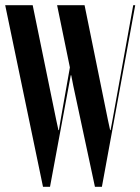

<svg xmlns="http://www.w3.org/2000/svg" viewBox="-25 -719 540 739"><path d="M300.5 -699H194.8L244 -459.5L208.5 -258.2L201.8 -218.2H199.9L191.2 -258.2L100.8 -699H-5L140.5 0H167.5L239.8 -389.2L247.3 -429.2H249.2L257 -389.2L340.4 0H367.2L495.5 -699H487.8L408.2 -258.2L400.7 -218.2H398.8L390.2 -258.2Z"/></svg>

Font: Moniqa Black
Style: Regular
Weight: 900
Designer: Rajesh Rajput
Foundry: Rajesh Rajput
Version: Version 1.000